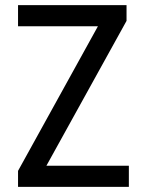

<svg xmlns="http://www.w3.org/2000/svg" viewBox="-20 -725 562 745"><path d="M50 0V-62L382 -663L393 -623H50V-705H471V-644L138 -42L127 -82H480V0Z"/></svg>

Font: Nunito Sans 7pt Condensed Medium
Style: Regular
Weight: 500
Width: 3
Designer: Vernon Adams
Foundry: Vernon Adams
Version: Version 3.101;gftools[0.9.27]